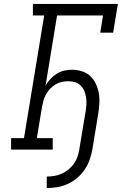

<svg xmlns="http://www.w3.org/2000/svg" viewBox="-20 -755 640 969"><path d="M216 194V136Q234 136 253 133Q272 130 290.5 122Q309 114 325 101Q341 88 352.5 72Q364 56 370.5 37.5Q377 19 380 0L412 -192Q415 -210 416 -227.5Q417 -245 414.5 -262.5Q412 -280 405.5 -295.5Q399 -311 387.5 -323Q376 -335 359.5 -340Q343 -345 325 -345Q308 -345 291.5 -341.5Q275 -338 260 -329Q245 -320 233 -307Q221 -294 212.5 -279Q204 -264 199.5 -248Q195 -232 192 -216L166 -58H246V0H36V-58H101L203 -677H146V-735H575L551 -590H486L500 -677H268L210 -323Q220 -341 234.5 -356.5Q249 -372 266.5 -383Q284 -394 303.5 -398.5Q323 -403 343 -403Q369 -403 393 -395.5Q417 -388 435 -371.5Q453 -355 463.5 -332.5Q474 -310 478.5 -285.5Q483 -261 481.5 -234.5Q480 -208 476 -182L446 0Q441 27 432 52.5Q423 78 407 101.5Q391 125 369 143.5Q347 162 321.5 173.5Q296 185 269 189.5Q242 194 216 194Z"/></svg>

Font: Iosevka Curly Slab LtEx
Style: Italic
Weight: 300
Width: 7
Italic angle: -9°
Monospace: yes
Designer: Belleve Invis
Foundry: Belleve Invis
Version: Version 11.1.0; ttfautohint (v1.8.3)